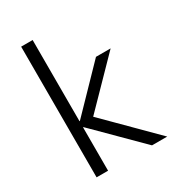

<svg xmlns="http://www.w3.org/2000/svg" viewBox="-173 -801 808 897"><g transform="rotate(-30 231.5 -352.5)"><path d="M82 0V-705H144V-267H146L361 -489H440L191 -234L192 -271L463 0H381L146 -234H144V0Z"/></g></svg>

Font: Nunito Sans 10pt SemiCondensed Light
Style: Regular
Weight: 300
Width: 4
Designer: Vernon Adams
Foundry: Vernon Adams
Version: Version 3.101;gftools[0.9.27]